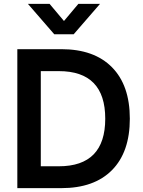

<svg xmlns="http://www.w3.org/2000/svg" viewBox="-20 -975 741 995"><path d="M124.5 -955.1H236.8L311.5 -866.2L386.2 -955.1H498.5L361.8 -797.4H261.2ZM297.4 0H69.8V-720.2H297.4Q467.8 -720.2 560.3 -626.5Q652.8 -532.7 652.8 -359.9Q652.8 -187 560.5 -93.5Q468.3 0 297.4 0ZM191.4 -606.4V-113.3H284.7Q525.4 -113.3 525.4 -359.9Q525.4 -606.4 284.7 -606.4Z"/></svg>

Font: Vela Sans Bd
Style: Bold
Weight: 700
Designer: Principal design: Mikhail Sharanda - project Manrope.
Design modification: Ravid Balaliev
Foundry: Mikhail Sharanda
Version: Version 1.001